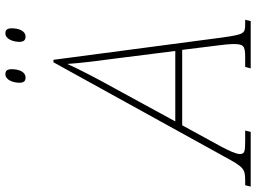

<svg xmlns="http://www.w3.org/2000/svg" viewBox="-196 -792 928 695"><g transform="rotate(-90 267.5 -444.0)"><path d="M483 -815C503 -815 513 -838 513 -865C513 -882 507 -888 495 -888C474 -888 464 -860 464 -837C464 -820 472 -815 483 -815ZM335 -815C355 -815 365 -838 365 -865C365 -882 359 -888 347 -888C326 -888 316 -860 316 -837C316 -820 323 -815 335 -815ZM-60 0H138L143 -20H107C66 -20 58 -22 58 -40C58 -53 70 -79 86 -109L162 -248H435L451 -119C453 -107 456 -76 456 -62C456 -26 450 -20 408 -20H373L368 0H539L544 -20H527C494 -20 491 -25 480 -101L399 -714H390L50 -98C10 -24 5 -20 -40 -20H-55ZM296 -493C332 -558 362 -615 384 -664C387 -616 396 -546 404 -487L431 -273H176Z"/></g></svg>

Font: Noto Serif SemiCondensed Thin
Style: Italic
Weight: 100
Width: 4
Italic angle: -12°
Designer: Monotype Design Team
Foundry: Monotype Imaging Inc.
Version: Version 2.013